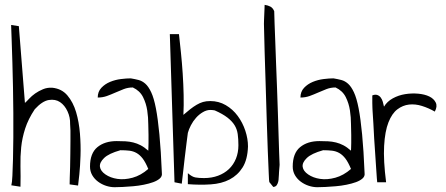

<svg xmlns="http://www.w3.org/2000/svg" viewBox="-20 -779 1859 801"><path d="M58.6 -669.9 84 -349.6Q90.8 -355.5 101.6 -367.2Q112.3 -378.9 127 -389.2Q141.6 -399.4 159.2 -406.7Q176.8 -414.1 197.3 -413.1Q237.3 -409.2 261.2 -380.9Q285.2 -352.5 297.4 -311.5Q309.6 -270.5 313.5 -222.2Q317.4 -173.8 315.9 -129.9Q314.5 -85.9 311 -51.8Q307.6 -17.6 305.7 -4.9L270.5 -9.8Q270.5 -18.6 271 -37.6Q271.5 -56.6 272.5 -82.5Q273.4 -108.4 273.4 -136.7Q273.4 -165 273.9 -189.9Q274.4 -214.8 273.9 -234.4Q273.4 -253.9 272.5 -261.7Q273.4 -289.1 261.7 -314.5Q250 -339.8 230.5 -353Q210.9 -366.2 183.6 -361.8Q156.2 -357.4 125 -323.2Q97.7 -282.2 85 -242.7Q72.3 -203.1 68.4 -164.6Q64.5 -126 65.4 -85.4Q66.4 -44.9 65.4 0L27.3 -5.9Q30.3 -16.6 31.7 -45.4Q33.2 -74.2 34.2 -114.7Q35.2 -155.3 35.6 -205.1Q36.1 -254.9 35.6 -308.1Q35.2 -361.3 34.2 -415Q33.2 -468.8 31.7 -517.6Q30.3 -566.4 28.8 -607.4Q27.3 -648.4 26.4 -674.8Z M355.5 -84Q355.5 -139.6 386.2 -165Q417 -190.4 466.8 -190.4Q486.3 -190.4 503.4 -189.5Q520.5 -188.5 536.1 -184.6Q551.8 -180.7 566.9 -172.9Q582 -165 598.6 -150.4Q598.6 -153.3 599.1 -162.6Q599.6 -171.9 599.6 -182.6Q599.6 -193.4 599.6 -202.6Q599.6 -211.9 599.6 -215.8Q598.6 -233.4 598.6 -261.2Q598.6 -289.1 594.2 -318.4Q589.8 -347.7 576.7 -374Q563.5 -400.4 534.2 -414.1Q513.7 -414.1 496.1 -407.2Q478.5 -400.4 460.9 -392.6Q443.4 -384.8 425.8 -378.4Q408.2 -372.1 387.7 -372.1Q387.7 -396.5 402.8 -412.6Q418 -428.7 439.5 -437.5Q460.9 -446.3 484.4 -449.2Q507.8 -452.1 525.4 -452.1Q543 -449.2 558.1 -445.3Q573.2 -441.4 586.4 -429.7Q599.6 -418 610.8 -394Q622.1 -370.1 630.4 -327.1Q638.7 -284.2 645 -218.3Q651.4 -152.3 655.3 -56.6Q657.2 -43.9 647 -34.7Q636.7 -25.4 619.1 -19Q601.6 -12.7 579.6 -8.3Q557.6 -3.9 535.2 -2Q512.7 0 492.2 1Q471.7 2 458 2Q440.4 2 422.4 -3.9Q404.3 -9.8 389.2 -21Q374 -32.2 364.7 -48.3Q355.5 -64.5 355.5 -84ZM482.4 -152.3Q433.6 -138.7 414.1 -119.6Q394.5 -100.6 397 -83Q399.4 -65.4 419.9 -51.3Q440.4 -37.1 469.7 -32.7Q499 -28.3 533.2 -37.6Q567.4 -46.9 598.6 -74.2Q586.9 -102.5 575.2 -117.7Q563.5 -132.8 549.8 -140.6Q536.1 -148.4 519.5 -150.4Q502.9 -152.3 482.4 -152.3Z M726.6 -636.7Q730.5 -601.6 734.9 -559.1Q739.3 -516.6 742.2 -472.2Q745.1 -427.7 746.1 -383.3Q747.1 -338.9 745.1 -299.8Q760.7 -313.5 773.9 -323.7Q787.1 -334 800.3 -341.8Q813.5 -349.6 826.7 -353.5Q839.8 -357.4 857.4 -357.4Q892.6 -357.4 921.9 -340.3Q951.2 -323.2 971.7 -295.4Q992.2 -267.6 1003.4 -233.9Q1014.6 -200.2 1014.6 -168Q1012.7 -113.3 992.2 -80.6Q971.7 -47.9 938 -30.3Q904.3 -12.7 858.9 -9.8Q813.5 -6.8 763.7 -10.7V-56.6Q781.2 -41 795.9 -38.6Q810.5 -36.1 831.1 -36.1Q863.3 -36.1 889.6 -45.9Q916 -55.7 935.1 -73.7Q954.1 -91.8 964.4 -117.2Q974.6 -142.6 974.6 -172.9Q974.6 -199.2 971.7 -219.7Q968.8 -240.2 958.5 -256.8Q948.2 -273.4 928.7 -288.6Q909.2 -303.7 876 -318.4Q874 -319.3 867.2 -319.8Q860.4 -320.3 857.4 -320.3Q841.8 -320.3 826.2 -311Q810.5 -301.8 797.9 -287.6Q785.2 -273.4 776.4 -256.3Q767.6 -239.3 763.7 -224.6Q761.7 -212.9 758.3 -183.1Q754.9 -153.3 750.5 -119.1Q746.1 -85 743.2 -54.7Q740.2 -24.4 738.3 -12.7L708 -18.6L688.5 -636.7Z M1084 -758.8Q1097.7 -756.8 1107.9 -751.5Q1118.2 -746.1 1124 -732.4Q1124 -713.9 1125.5 -681.2Q1127 -648.4 1128.4 -605.5Q1129.9 -562.5 1131.8 -512.7Q1133.8 -462.9 1135.7 -412.1Q1137.7 -361.3 1139.2 -311.5Q1140.6 -261.7 1142.1 -218.8Q1143.6 -175.8 1144.5 -142.6Q1145.5 -109.4 1146.5 -91.8Q1146.5 -89.8 1146 -85Q1145.5 -80.1 1145 -73.2Q1144.5 -66.4 1144 -60.1Q1143.6 -53.7 1143.6 -50.8Q1142.6 -44.9 1142.6 -36.6Q1142.6 -28.3 1140.6 -20.5Q1138.7 -12.7 1134.3 -6.3Q1129.9 0 1120.1 1L1103.5 -19.5Q1102.5 -20.5 1101.1 -56.2Q1099.6 -91.8 1097.2 -148.9Q1094.7 -206.1 1092.8 -277.8Q1090.8 -349.6 1088.4 -422.9Q1085.9 -496.1 1084 -563.5Q1082 -630.9 1081.1 -679.7Q1081.1 -683.6 1081.5 -695.3Q1082 -707 1082.5 -719.2Q1083 -731.4 1083.5 -742.7Q1084 -753.9 1084 -758.8Z M1201.2 -84Q1201.2 -139.6 1231.9 -165Q1262.7 -190.4 1312.5 -190.4Q1332 -190.4 1349.1 -189.5Q1366.2 -188.5 1381.8 -184.6Q1397.5 -180.7 1412.6 -172.9Q1427.7 -165 1444.3 -150.4Q1444.3 -153.3 1444.8 -162.6Q1445.3 -171.9 1445.3 -182.6Q1445.3 -193.4 1445.3 -202.6Q1445.3 -211.9 1445.3 -215.8Q1444.3 -233.4 1444.3 -261.2Q1444.3 -289.1 1439.9 -318.4Q1435.5 -347.7 1422.4 -374Q1409.2 -400.4 1379.9 -414.1Q1359.4 -414.1 1341.8 -407.2Q1324.2 -400.4 1306.6 -392.6Q1289.1 -384.8 1271.5 -378.4Q1253.9 -372.1 1233.4 -372.1Q1233.4 -396.5 1248.5 -412.6Q1263.7 -428.7 1285.2 -437.5Q1306.6 -446.3 1330.1 -449.2Q1353.5 -452.1 1371.1 -452.1Q1388.7 -449.2 1403.8 -445.3Q1418.9 -441.4 1432.1 -429.7Q1445.3 -418 1456.5 -394Q1467.8 -370.1 1476.1 -327.1Q1484.4 -284.2 1490.7 -218.3Q1497.1 -152.3 1501 -56.6Q1502.9 -43.9 1492.7 -34.7Q1482.4 -25.4 1464.8 -19Q1447.3 -12.7 1425.3 -8.3Q1403.3 -3.9 1380.9 -2Q1358.4 0 1337.9 1Q1317.4 2 1303.7 2Q1286.1 2 1268.1 -3.9Q1250 -9.8 1234.9 -21Q1219.7 -32.2 1210.4 -48.3Q1201.2 -64.5 1201.2 -84ZM1328.1 -152.3Q1279.3 -138.7 1259.8 -119.6Q1240.2 -100.6 1242.7 -83Q1245.1 -65.4 1265.6 -51.3Q1286.1 -37.1 1315.4 -32.7Q1344.7 -28.3 1378.9 -37.6Q1413.1 -46.9 1444.3 -74.2Q1432.6 -102.5 1420.9 -117.7Q1409.2 -132.8 1395.5 -140.6Q1381.8 -148.4 1365.2 -150.4Q1348.6 -152.3 1328.1 -152.3Z M1533.2 -380.9Q1544.9 -385.7 1553.7 -382.8Q1562.5 -379.9 1568.4 -372.1Q1574.2 -364.3 1577.1 -354Q1580.1 -343.8 1582 -334Q1594.7 -355.5 1618.7 -368.7Q1642.6 -381.8 1669.9 -386.2Q1697.3 -390.6 1724.6 -388.2Q1752 -385.7 1771 -376.5Q1790 -367.2 1797.9 -351.1Q1805.7 -335 1793.9 -313.5Q1768.6 -328.1 1740.7 -336.9Q1712.9 -345.7 1686.5 -342.8Q1660.2 -339.8 1637.7 -322.8Q1615.2 -305.7 1600.6 -268.6Q1585.9 -231.4 1582.5 -170.4Q1579.1 -109.4 1590.8 -18.6H1553.7Q1553.7 -18.6 1552.2 -34.7Q1550.8 -50.8 1549.3 -77.1Q1547.9 -103.5 1545.4 -135.7Q1543 -168 1541 -201.2Q1539.1 -234.4 1537.6 -265.1Q1536.1 -295.9 1534.2 -318.4Q1534.2 -321.3 1533.7 -330.1Q1533.2 -338.9 1533.2 -349.1Q1533.2 -359.4 1533.2 -368.2Q1533.2 -377 1533.2 -380.9Z"/></svg>

Font: Annie Use Your Telescope
Style: Regular
Weight: 400
Version: Version 1.003 2001